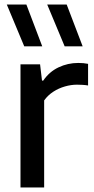

<svg xmlns="http://www.w3.org/2000/svg" viewBox="-20 -828 415 848"><path d="M70.5 0V-544H157L165.5 -472H171Q197.5 -511 238.5 -530.5Q279.5 -550 325.5 -550Q337.5 -550 348.5 -549Q359.5 -548 369 -546V-450.5Q357 -452.5 344.8 -453.2Q332.5 -454 320 -454Q294 -454 266.8 -446.2Q239.5 -438.5 215.5 -423Q191.5 -407.5 175 -384.5V0ZM265.5 -623.5 188.5 -808H274.5L345 -623.5ZM87 -623.5 10 -808H96.5L166.5 -623.5Z"/></svg>

Font: Encode Sans Condensed Thin Medium
Style: Regular
Weight: 500
Version: Version 3.002